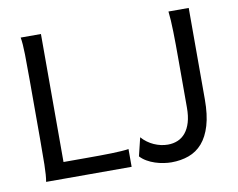

<svg xmlns="http://www.w3.org/2000/svg" viewBox="-79 -817 1156 934"><g transform="rotate(-10 499.5 -350.5)"><path d="M287.6 -80.6Q323.7 -80.6 356 -80.8Q388.2 -81.1 415.5 -81.8Q442.9 -82.5 464.4 -84Q485.8 -85.4 500.5 -87.9V0H78.1Q83.5 -29.3 84.5 -84.7Q85.4 -140.1 85.4 -212.4V-500.5Q85.4 -572.8 84.5 -628.2Q83.5 -683.6 78.1 -712.9H178.2V-80.6ZM908.2 -712.9V-261.2Q908.2 -185.1 892.6 -132.8Q877 -80.6 848.9 -48.3Q820.8 -16.1 781.7 -2Q742.7 12.2 695.8 12.2Q678.2 12.2 657.5 9Q636.7 5.9 615.7 -1Q594.7 -7.8 576.2 -18.6Q557.6 -29.3 544.4 -43.9L566.4 -134.3Q578.6 -120.1 593.8 -109.1Q608.9 -98.1 625.2 -90.8Q641.6 -83.5 658.9 -79.6Q676.3 -75.7 693.4 -75.7Q720.2 -75.7 742.7 -85.2Q765.1 -94.7 781.2 -114.5Q797.4 -134.3 806.4 -164.6Q815.4 -194.8 815.4 -236.8V-478.5Q815.4 -514.2 815.2 -548.1Q814.9 -582 814.2 -612.1Q813.5 -642.1 812 -667.7Q810.5 -693.4 808.1 -712.9Z"/></g></svg>

Font: Andika
Style: Regular
Weight: 400
Designer: Victor Gaultney, Annie Olsen, Julie Remington, Don Collingsworth, Eric Hays
Foundry: SIL International
Version: Version 1.001